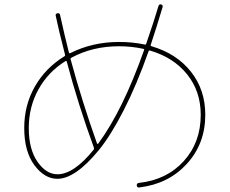

<svg xmlns="http://www.w3.org/2000/svg" viewBox="-20 -820 1040 870"><path d="M276.4 -543Q198.2 -494.1 154.3 -415Q110.4 -335.9 110.4 -239.7Q110.4 -143.6 149.9 -86.9Q189.5 -30.3 240.2 -30.3Q314.5 -30.3 404.3 -141.6Q407.2 -144.5 405.3 -151.4Q334 -346.7 282.2 -542Q281.2 -544.9 276.4 -543ZM519.5 -610.4Q399.4 -610.4 303.7 -558.6Q298.8 -555.7 299.8 -551.8Q351.6 -360.4 419.9 -168.9Q420.9 -168 422.4 -168Q423.8 -168 424.8 -168.9Q536.1 -319.3 632.8 -592.8Q634.8 -596.7 629.9 -598.6Q576.2 -610.4 519.5 -610.4ZM240.2 -9.8Q181.6 -9.8 135.7 -71.8Q89.8 -133.8 89.8 -240.2Q89.8 -343.8 138.2 -428.2Q186.5 -512.7 272.5 -565.4Q276.4 -568.4 274.4 -573.2Q244.1 -691.4 232.4 -749Q230.5 -757.8 240.2 -759.8Q250 -761.7 252 -752.9Q273.4 -656.2 292 -583Q293.9 -577.1 297.9 -579.1Q399.4 -629.9 519.5 -629.9Q581.1 -629.9 635.7 -618.2Q640.6 -616.2 642.6 -622.1Q677.7 -723.6 698.2 -793Q702.1 -802.7 710 -799.8Q718.8 -797.9 716.8 -788.1Q689.5 -696.3 663.1 -617.2Q661.1 -612.3 667 -610.4Q780.3 -577.1 845.2 -495.1Q910.2 -413.1 910.2 -299.8Q910.2 -168.9 826.7 -77.6Q743.2 13.7 611.3 29.3Q600.6 31.2 599.6 19.5Q599.6 9.8 609.4 8.8Q735.4 -4.9 812.5 -89.8Q889.6 -174.8 889.6 -299.8Q889.6 -406.2 828.1 -482.9Q766.6 -559.6 660.2 -590.8Q655.3 -592.8 653.3 -587.9Q599.6 -435.5 540.5 -320.3Q481.4 -205.1 427.7 -139.6Q374 -74.2 327.1 -42Q280.3 -9.8 240.2 -9.8Z"/></svg>

Font: Rounded Mgen+ 1m thin
Style: Regular
Weight: 100
Designer: [Source Han Sans]
Ryoko NISHIZUKA  (kana & ideographs); Paul D. Hunt (Latin, Greek & Cyrillic); Wenlong ZHANG  (bopomofo
Version: Version 1.059.20150602